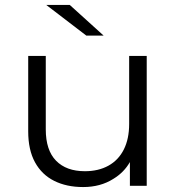

<svg xmlns="http://www.w3.org/2000/svg" viewBox="-20 -751 712 776"><path d="M316 5Q249 5 199 -20Q149 -45 121.5 -95Q94 -145 94 -220V-525H165V-228Q165 -144 206.5 -101.5Q248 -59 323 -59Q378 -59 418.5 -81.5Q459 -104 480.5 -147Q502 -190 502 -250V-525H573V0H505V-96Q481 -54 438 -28Q386 5 316 5ZM329 -607 167 -731H262L399 -607Z"/></svg>

Font: Modern
Style: Small
Weight: 400
Designer: Julieta Ulanovsky
Foundry: Julieta Ulanovsky
Version: Version 8.000